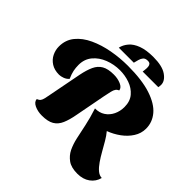

<svg xmlns="http://www.w3.org/2000/svg" viewBox="-251 -1076 1426 1426"><g transform="rotate(45 461.5 -363.5)"><path d="M772 143Q708 143 671.5 117Q635 91 615 51Q595 9 584 -41Q573 -91 560 -153.5Q547 -216 522 -293Q567 -292 600.5 -314Q634 -336 652 -373.5Q670 -411 670 -455Q670 -515 638 -552.5Q606 -590 556.5 -607.5Q507 -625 453 -625Q391 -625 334.5 -603Q278 -581 242.5 -538.5Q207 -496 207 -435Q207 -405 212.5 -378Q218 -351 234 -315Q218 -297 195.5 -289Q173 -281 156 -281Q107 -281 73.5 -302.5Q40 -324 23.5 -358Q7 -392 7 -429Q7 -498 47.5 -547.5Q88 -597 156 -628.5Q224 -660 306 -675Q388 -690 471 -690Q620 -690 714 -659Q808 -628 852.5 -575Q897 -522 897 -455Q897 -405 869.5 -362Q842 -319 798 -287Q754 -255 703 -236Q725 -210 745.5 -175Q766 -140 786.5 -103.5Q807 -67 829 -35Q851 -3 874 16.5Q897 36 923 37Q911 85 871 114Q831 143 772 143ZM280 24Q237 24 203 8Q169 -8 167 -36Q185 -43 193 -53.5Q201 -64 206 -86Q211 -108 218 -147L265 -390Q277 -450 295.5 -490Q314 -530 348.5 -550Q383 -570 444 -570Q485 -570 518.5 -555.5Q552 -541 555 -515Q540 -509 531.5 -497Q523 -485 518 -463Q513 -441 505 -402L459 -161Q448 -100 430 -58.5Q412 -17 377.5 3.5Q343 24 280 24ZM328 -737Q336 -773 362 -803.5Q388 -834 436.5 -852Q485 -870 559 -870Q653 -870 699.5 -837.5Q746 -805 746 -764Q746 -752 743 -737H579Q580 -748 581.5 -758Q583 -768 583 -778Q583 -783 582 -793.5Q581 -804 574 -812.5Q567 -821 549 -821Q524 -821 512.5 -807.5Q501 -794 496 -775Q491 -756 486 -737Z"/></g></svg>

Font: Sansita Swashed Black
Style: Regular
Weight: 900
Designer: Pablo Cosgaya
Foundry: Omnibus-Type
Version: Version 1.003; ttfautohint (v1.8.3)